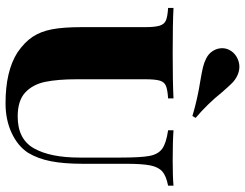

<svg xmlns="http://www.w3.org/2000/svg" viewBox="-118 -774 906 711"><g transform="rotate(90 335.5 -419.0)"><path d="M668 -588Q632 -581 615.5 -566.5Q599 -552 593 -522Q587 -492 587 -432V-271Q587 -202 577.5 -153.5Q568 -105 546 -69Q521 -31 472.5 -8.5Q424 14 363 14Q244 14 175 -30Q137 -56 117 -86Q97 -116 89 -158Q81 -200 81 -268V-502Q81 -540 75.5 -557Q70 -574 56 -580Q42 -586 10 -588V-608Q64 -605 178 -605Q287 -605 345 -608V-588Q313 -586 298.5 -580Q284 -574 279 -557Q274 -540 274 -502V-251Q274 -180 283.5 -133.5Q293 -87 323 -59Q353 -31 412 -31Q496 -31 530 -91.5Q564 -152 564 -260V-412Q564 -486 558 -518.5Q552 -551 531.5 -566Q511 -581 463 -588V-608Q504 -605 575 -605Q635 -605 668 -608ZM321 -789Q365 -734 417 -690L410 -678Q347 -697 276 -708Q247 -713 230 -717Q213 -721 197 -729Q179 -738 169 -754Q159 -770 159 -788Q159 -802 165 -814Q174 -832 191.5 -842Q209 -852 228 -852Q243 -852 259 -845Q276 -837 288 -825Q300 -813 321 -789Z"/></g></svg>

Font: Playfair Display SC Black
Style: Regular
Weight: 900
Designer: Claus Eggers Sørensen
Foundry: Claus Eggers Sørensen
Version: Version 1.200; ttfautohint (v1.6)